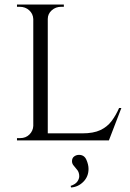

<svg xmlns="http://www.w3.org/2000/svg" viewBox="-20 -620 576 848"><path d="M191 -600V0H127V-600ZM460 -31 458 0H189V-31ZM516 -143 461 0H309L343 -31Q393 -31 423.5 -45.5Q454 -60 473 -85.5Q492 -111 506 -143ZM129 -64 142 0H55V-10Q55 -10 62 -10Q69 -10 69 -10Q94 -10 110 -26Q126 -42 127 -64ZM188 -536V-600H262V-590Q262 -590 256 -590Q250 -590 250 -590Q226 -590 208.5 -574.5Q191 -559 191 -536ZM129 -536H127Q126 -559 109 -574.5Q92 -590 67 -590Q67 -590 61 -590Q55 -590 55 -590V-600H129ZM298 92Q298 78 307.5 71Q317 64 329 64Q352 64 361.5 85.5Q371 107 371 126Q371 160 348 183Q325 206 294 208L292 201Q313 194 321.5 182Q330 170 330 158Q330 149 327 141Q324 133 319 128Q313 120 305.5 111.5Q298 103 298 92Z"/></svg>

Font: Cinzel
Style: Regular
Weight: 400
Designer: Natanael Gama
Version: Version 2.000